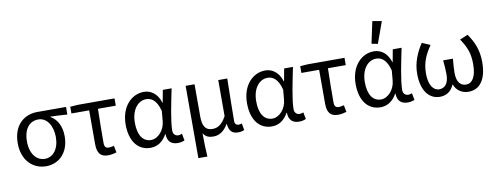

<svg xmlns="http://www.w3.org/2000/svg" viewBox="-72 -1165 4513 1739"><g transform="rotate(-10 2184.0 -295.5)"><path d="M264 12C383 12 476 -76 476 -227C476 -318 440 -386 380 -420V-424C435 -423 479 -420 534 -416V-486H268C153 -486 46 -408 46 -238C46 -77 146 12 264 12ZM265 -56C188 -56 131 -126 131 -238C131 -359 189 -418 266 -418C349 -418 396 -331 396 -234C396 -125 341 -56 265 -56Z M834 12C865 12 893 5 912 -1L900 -64C884 -60 868 -56 853 -56C826 -56 812 -70 812 -104C812 -202 813 -310 816 -419H980V-486H642L572 -481V-419H735V-110C735 -31 760 12 834 12Z M1225 12C1288 12 1339 -21 1376 -87H1379C1379 -19 1417 12 1475 12C1504 12 1524 5 1538 -1L1526 -64C1516 -60 1503 -56 1492 -56C1466 -56 1444 -74 1444 -107C1444 -196 1479 -358 1505 -486H1424L1403 -371H1401C1373 -463 1311 -498 1251 -498C1139 -498 1038 -401 1038 -234C1038 -75 1114 12 1225 12ZM1242 -57C1167 -57 1123 -122 1123 -235C1123 -363 1190 -429 1260 -429C1305 -429 1355 -405 1382 -299L1374 -208C1368 -126 1306 -57 1242 -57Z M1634 179H1717C1712 102 1711 59 1710 -37C1733 1 1765 10 1804 10C1857 10 1904 -20 1939 -82H1941C1948 -17 1974 12 2029 12C2056 12 2073 7 2087 0L2076 -62C2065 -58 2055 -56 2047 -56C2026 -56 2011 -68 2011 -95C2011 -212 2015 -355 2017 -486H1934V-154C1889 -74 1849 -59 1805 -59C1742 -59 1716 -103 1716 -189V-486H1634Z M2341 12C2404 12 2455 -21 2492 -87H2495C2495 -19 2533 12 2591 12C2620 12 2640 5 2654 -1L2642 -64C2632 -60 2619 -56 2608 -56C2582 -56 2560 -74 2560 -107C2560 -196 2595 -358 2621 -486H2540L2519 -371H2517C2489 -463 2427 -498 2367 -498C2255 -498 2154 -401 2154 -234C2154 -75 2230 12 2341 12ZM2358 -57C2283 -57 2239 -122 2239 -235C2239 -363 2306 -429 2376 -429C2421 -429 2471 -405 2498 -299L2490 -208C2484 -126 2422 -57 2358 -57Z M2949 12C2980 12 3008 5 3027 -1L3015 -64C2999 -60 2983 -56 2968 -56C2941 -56 2927 -70 2927 -104C2927 -202 2928 -310 2931 -419H3095V-486H2757L2687 -481V-419H2850V-110C2850 -31 2875 12 2949 12Z M3340 12C3403 12 3454 -21 3491 -87H3494C3494 -19 3532 12 3590 12C3619 12 3639 5 3653 -1L3641 -64C3631 -60 3618 -56 3607 -56C3581 -56 3559 -74 3559 -107C3559 -196 3594 -358 3620 -486H3539L3518 -371H3516C3488 -463 3426 -498 3366 -498C3254 -498 3153 -401 3153 -234C3153 -75 3229 12 3340 12ZM3357 -57C3282 -57 3238 -122 3238 -235C3238 -363 3305 -429 3375 -429C3420 -429 3470 -405 3497 -299L3489 -208C3483 -126 3421 -57 3357 -57ZM3358 -569 3415 -558 3486 -755 3401 -770Z M3887 12C3942 12 3990 -15 4015 -76H4019C4043 -15 4095 12 4150 12C4251 12 4317 -69 4317 -232C4317 -345 4282 -421 4229 -498L4155 -467C4210 -385 4233 -326 4233 -227C4233 -111 4194 -56 4140 -56C4094 -56 4053 -85 4053 -178C4053 -218 4056 -256 4061 -308H3971C3976 -256 3979 -218 3979 -178C3979 -88 3938 -56 3891 -56C3837 -56 3797 -113 3797 -214C3797 -316 3828 -385 3883 -465L3808 -498C3757 -422 3718 -332 3718 -229C3718 -68 3790 12 3887 12Z"/></g></svg>

Font: Giro Sans Regular
Style: Regular
Weight: 400
Designer: Paul D. Hunt
Foundry: Adobe Systems Incorporated
Version: Version 1.000;PS 1.0;hotconv 1.0.88;makeotf.lib2.5.647800